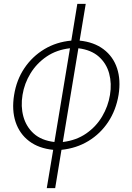

<svg xmlns="http://www.w3.org/2000/svg" viewBox="-20 -758 677 982"><path d="M219.2 204.1 252 8.3Q178.2 1 129.2 -36.1Q80.1 -73.2 59.8 -134Q39.6 -194.8 52.2 -272.5Q64.5 -349.6 105 -409.7Q145.5 -469.7 207 -506.6Q268.6 -543.5 344.7 -550.3L375.5 -738.3H418.5L387.2 -550.3Q460.4 -543 509.5 -506.1Q558.6 -469.2 578.6 -409.2Q598.6 -349.1 586.4 -272.5Q573.2 -194.3 533.2 -134Q493.2 -73.7 431.9 -36.6Q370.6 0.5 294.4 8.3L262.2 204.1ZM258.3 -31.7 337.9 -511.2Q269.5 -503.4 218.5 -468.8Q167.5 -434.1 136 -382.6Q104.5 -331.1 95.2 -272.5Q85.4 -213.9 99.6 -161.9Q113.8 -109.9 152.8 -74.7Q191.9 -39.6 258.3 -31.7ZM380.9 -511.2 301.3 -31.7Q370.1 -40 420.9 -75.2Q471.7 -110.4 502.4 -162.4Q533.2 -214.4 542.5 -272.5Q552.2 -330.6 538.3 -382.1Q524.4 -433.6 485.4 -468.3Q446.3 -502.9 380.9 -511.2Z"/></svg>

Font: Inter Extra Light
Style: Italic
Weight: 200
Italic angle: -9.39999°
Designer: Rasmus Andersson
Foundry: rsms
Version: Version 4.000;git-3c8e0fc